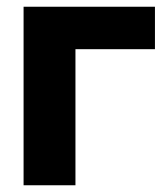

<svg xmlns="http://www.w3.org/2000/svg" viewBox="-20 -550 500 570"><path d="M50 0V-530H440V-404H204V0Z"/></svg>

Font: Golos Text VF
Style: Regular
Weight: 400
Designer: A.Korolkova, Vitaly Kuzmin
Foundry: ParaType Ltd
Version: Version 2.003